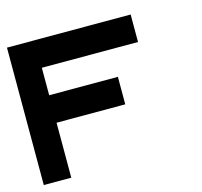

<svg xmlns="http://www.w3.org/2000/svg" viewBox="-78 -574 694 659"><g transform="rotate(-15 268.5 -244.0)"><path d="M439.5 -488.3V-390.6H97.7V-293H341.8V-195.3H97.7V0H0V-488.3Z"/></g></svg>

Font: Arounder
Style: Regular
Weight: 400
Designer: Maxim Raikov
Foundry: Maxim Raikov
Version: Version 1.00 March 23, 2021, initial release